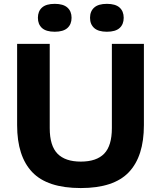

<svg xmlns="http://www.w3.org/2000/svg" viewBox="-20 -968 837 998"><path d="M400 9.5Q226.5 9.5 147.8 -73Q69 -155.5 69 -317.5V-740H238.5V-302Q238.5 -210.5 278.8 -169.2Q319 -128 400 -128Q481.5 -128 521.5 -169.2Q561.5 -210.5 561.5 -302V-740H728V-317.5Q728 -155.5 649.8 -73Q571.5 9.5 400 9.5ZM535.5 -803Q491.5 -803 469.8 -822.2Q448 -841.5 448 -875.5Q448 -909.5 469.8 -928.8Q491.5 -948 535.5 -948Q580 -948 601.5 -928.8Q623 -909.5 623 -875.5Q623 -841.5 601.5 -822.2Q580 -803 535.5 -803ZM264.5 -803Q220 -803 198.5 -822.2Q177 -841.5 177 -875.5Q177 -909.5 198.5 -928.8Q220 -948 264.5 -948Q308.5 -948 330.2 -928.8Q352 -909.5 352 -875.5Q352 -841.5 330.2 -822.2Q308.5 -803 264.5 -803Z"/></svg>

Font: Encode Sans SmExp
Style: Bold
Weight: 700
Width: 6
Designer: Multiple Designers
Foundry: Impallari Type
Version: Version 3.002; ttfautohint (v1.8.3) -l 8 -r 50 -G 200 -x 14 